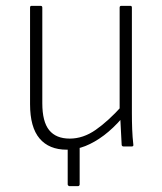

<svg xmlns="http://www.w3.org/2000/svg" viewBox="-20 -502 554 658"><path d="M218 136Q216 136 214 134Q212 132 212 130V-11H253V130Q253 132 251.5 134Q250 136 247 136ZM209 11Q148 11 115.5 -27.5Q83 -66 83 -145V-476Q83 -482 88 -482H119Q125 -482 125 -476V-148Q125 -85 148.5 -56Q172 -27 219 -27Q265 -27 308 -57Q351 -87 398 -139L399 -98Q368 -62 336 -38Q304 -14 272.5 -1.5Q241 11 209 11ZM404 0Q398 0 397 -5Q396 -29 394.5 -53Q393 -77 392 -102L390 -120V-476Q390 -482 396 -482H427Q432 -482 432 -476V-115Q432 -86 433 -59Q434 -32 437 -6Q438 0 431 0Z"/></svg>

Font: Sofia Sans Semi Condensed ExtraLight
Style: Regular
Weight: 250
Version: Version 4.100